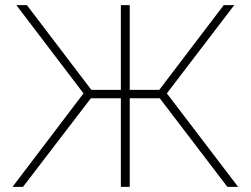

<svg xmlns="http://www.w3.org/2000/svg" viewBox="-20 -730 979 750"><path d="M28.8 0 306.2 -365.2 43.9 -710H85L336.9 -378.9H452.1V-710H486.8V-378.9H602.1L854 -710H895L631.8 -365.2L910.2 0H868.2L604 -346.2H486.8V0H452.1V-346.2H335L69.8 0Z"/></svg>

Font: Rawline ExtraLight
Style: Regular
Weight: 275
Designer: Matt McInerney, Pablo Impallari, Rodrigo Fuenzalida
Foundry: Matt McInerney, Pablo Impallari, Rodrigo Fuenzalida
Version: Version 4.020;PS 004.020;hotconv 1.0.88;makeotf.lib2.5.64775